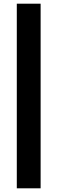

<svg xmlns="http://www.w3.org/2000/svg" viewBox="-20 -812 335 1040"><path d="M200 208V-792H71V208Z"/></svg>

Font: Repo Bold
Style: Bold
Weight: 700
Designer: Stefan Peev
Foundry: Context Ltd
Version: Version 1.502